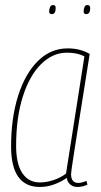

<svg xmlns="http://www.w3.org/2000/svg" viewBox="-20 -732 400 762"><path d="M287 10Q270 10 258.5 0Q247 -10 245 -26Q224 -11 196 -0.5Q168 10 138 10Q24 10 24 -151Q24 -264 52 -352Q80 -440 130.5 -490Q181 -540 249 -540Q298 -540 336 -518Q312 -368 297.5 -275.5Q283 -183 275 -133Q267 -83 264.5 -63.5Q262 -44 262 -41Q262 -6 291 -6Q304 -6 323 -14L327 1Q307 10 287 10ZM242 -43 315 -508Q288 -523 246 -523Q189 -523 143 -477.5Q97 -432 70.5 -348.5Q44 -265 44 -153Q44 -82 68.5 -45Q93 -8 138 -8Q165 -8 193 -17.5Q221 -27 242 -43ZM322 -676Q312 -676 312 -686Q312 -697 315.5 -704.5Q319 -712 327 -712Q338 -712 338 -700Q338 -676 322 -676ZM186 -676Q175 -676 175 -686Q175 -695 178.5 -703.5Q182 -712 191 -712Q201 -712 201 -700Q201 -676 186 -676Z"/></svg>

Font: Georama SemiCondensed Thin
Style: Italic
Weight: 100
Width: 4
Italic angle: -9°
Designer: Jean-Baptiste Levee
Foundry: Production Type
Version: Version 1.000